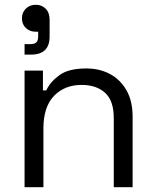

<svg xmlns="http://www.w3.org/2000/svg" viewBox="-20 -785 653 805"><path d="M83 0V-489H160V-406H174Q190 -441 228.5 -469.5Q267 -498 342 -498Q397 -498 440.5 -475Q484 -452 510 -407Q536 -362 536 -296V0H457V-290Q457 -363 420.5 -396Q384 -429 322 -429Q251 -429 206.5 -383Q162 -337 162 -246V0ZM83 -556V-600H106Q125 -600 132.5 -607.5Q140 -615 140 -633V-652H130Q105 -652 88.5 -667.5Q72 -683 72 -708Q72 -733 88.5 -749Q105 -765 130 -765Q155 -765 171.5 -748.5Q188 -732 188 -702V-632Q188 -556 110 -556Z"/></svg>

Font: Space Grotesk
Style: Regular
Weight: 400
Designer: Florian Karsten
Foundry: Florian Karsten
Version: Version 2.000